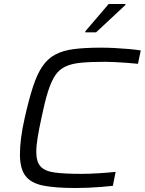

<svg xmlns="http://www.w3.org/2000/svg" viewBox="-20 -935 726 963"><path d="M359 8Q259 8 197.5 -4Q136 -16 108 -52.5Q80 -89 80 -160Q80 -197 85.5 -242Q91 -287 104 -344Q125 -437 145.5 -500Q166 -563 192.5 -602Q219 -641 257.5 -661.5Q296 -682 352 -689Q408 -696 488 -696Q521 -696 557.5 -694Q594 -692 628 -689Q662 -686 686 -682L672 -615Q644 -618 614.5 -620Q585 -622 558 -623.5Q531 -625 508 -625Q436 -625 387.5 -620.5Q339 -616 307.5 -601Q276 -586 256 -555.5Q236 -525 220 -473.5Q204 -422 188 -344Q176 -289 169 -246.5Q162 -204 162 -173Q162 -123 184 -99.5Q206 -76 255.5 -69.5Q305 -63 388 -63Q427 -63 475 -66Q523 -69 560 -73L546 -3Q521 0 489 2.5Q457 5 423 6.5Q389 8 359 8ZM408 -773V-778L525 -915H609V-910L462 -773Z"/></svg>

Font: Saira Expanded
Style: Italic
Weight: 400
Width: 7
Italic angle: -12°
Designer: Hector Gatti with collaboration of the Omnibus-Type team
Foundry: Omnibus-Type
Version: Version 1.101